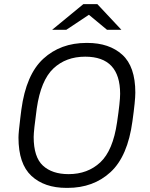

<svg xmlns="http://www.w3.org/2000/svg" viewBox="-20 -905 729 935"><path d="M304 10Q196 10 133 -48.5Q70 -107 70 -235Q70 -259 79 -331L84 -371Q107 -542 191 -619Q275 -696 401 -696H405Q512 -696 575.5 -638.5Q639 -581 639 -454Q639 -415 625 -315Q602 -144 518.5 -67Q435 10 309 10ZM550 -309Q565 -410 565 -448Q565 -629 395 -629Q301 -629 240 -571.5Q179 -514 159 -377Q144 -267 144 -238Q144 -140 189 -98.5Q234 -57 314 -57Q407 -57 468.5 -114.5Q530 -172 550 -309ZM413 -833 303 -760H234L386 -885H454L571 -760H501Z"/></svg>

Font: Chivo Light Italic
Style: Regular
Weight: 300
Italic angle: -8.05°
Designer: Hector Gatti
Foundry: Omnibus-Type
Version: Version 1.007